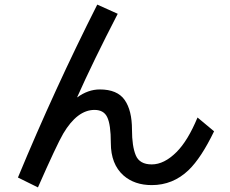

<svg xmlns="http://www.w3.org/2000/svg" viewBox="-20 -714 1002 835"><path d="M800 26Q732 91 640 91Q565 91 517 49Q462 0 462 -92Q462 -173 446 -205Q431 -236 391 -236Q316 -236 255 -133Q227 -85 145 101L58 58Q218 -328 403 -694L492 -654Q385 -447 315 -290Q363 -325 414 -325Q490 -325 522 -279.5Q554 -234 554 -150Q554 -78 570.5 -38.5Q587 1 640 1Q694 1 748 -53Q797 -102 839 -203L911 -143Q855 -27 800 26Z"/></svg>

Font: Gmarket Sans TTF Medium
Style: Regular
Weight: 500
Designer: Creative Director : Sungho Lee; Art Director : Kiwoong Choi; Project Manager : Sori Yang, Jongwook Yoon; Font Designer :
Foundry: Sandoll Inc.
Version: Version 1.000;hotconv 1.0.109;makeotfexe 2.5.65596